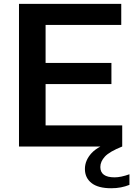

<svg xmlns="http://www.w3.org/2000/svg" viewBox="-20 -760 696 996"><path d="M78.5 0V-740H609V-630.5H216.5V-433.5H558V-324H216.5V-109.5H614V0ZM557 216.5Q489 216.5 454.8 189.5Q420.5 162.5 420.5 116.5Q420.5 72 454.8 34.5Q489 -3 578 -32.5L614 0Q548 26.5 524.2 52.2Q500.5 78 500.5 106.5Q500.5 160 574.5 160Q607 160 651.5 144V199Q630 207.5 607 212Q584 216.5 557 216.5Z"/></svg>

Font: Encode Sans SemiExpanded SemiExpanded SemiBold
Style: Regular
Weight: 600
Width: 6
Designer: Multiple Designers
Foundry: Impallari Type
Version: Version 3.000; ttfautohint (v1.8.3) -l 8 -r 50 -G 200 -x 14 